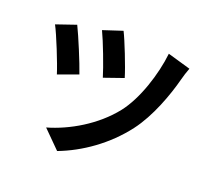

<svg xmlns="http://www.w3.org/2000/svg" viewBox="-137 -951 1274 1170"><g transform="rotate(20 500.0 -365.5)"><path d="M473 -779 348 -738C378 -676 433 -531 452 -467L578 -511C559 -576 498 -730 473 -779ZM780 -742C765 -605 708 -426 626 -322C524 -193 368 -103 231 -64L343 48C486 -6 631 -107 736 -245C819 -354 876 -513 904 -621C910 -644 919 -674 929 -699L780 -742ZM195 -717 67 -673C96 -619 162 -455 182 -390L311 -437C288 -505 226 -654 195 -717Z"/></g></svg>

Font: Noto Sans Mono CJK JP Bold
Style: Regular
Weight: 700
Designer: Ryoko NISHIZUKA (kana & ideographs); Paul D. Hunt (Latin, Greek & Cyrillic); Wenlong ZHANG (bopomofo); Sandoll Communica
Foundry: Adobe Systems Incorporated
Version: Version 1.004;PS 1.004;hotconv 1.0.82;makeotf.lib2.5.63406